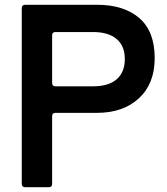

<svg xmlns="http://www.w3.org/2000/svg" viewBox="-20 -783 697 803"><path d="M85 0Q79 0 75 -3.5Q71 -7 71 -14V-749Q71 -756 75 -759.5Q79 -763 85 -763H386Q498 -763 562.5 -707.5Q627 -652 627 -540Q627 -433 561 -372Q495 -311 386 -311H212Q198 -311 198 -297V-14Q198 0 184 0ZM369 -422Q434 -422 468 -451.5Q502 -481 502 -536Q502 -591 467.5 -620Q433 -649 369 -649H212Q198 -649 198 -635V-436Q198 -422 212 -422Z"/></svg>

Font: Open Sauce Two SemiBold
Style: Regular
Weight: 600
Designer: Alfredo Marco Pradil
Foundry: Creative Sauce Fz LLC
Version: Version 1.477